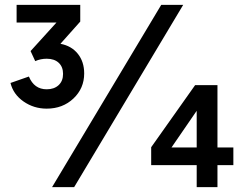

<svg xmlns="http://www.w3.org/2000/svg" viewBox="-20 -765 1003 785"><path d="M170.9 -320.8Q118.2 -320.8 76.2 -350.1Q34.2 -379.4 22.9 -425.8L98.1 -452.1Q119.6 -399.9 170.9 -399.9Q201.2 -399.9 219.5 -416.7Q237.8 -433.6 237.8 -462.9Q237.8 -491.7 220 -508.3Q202.1 -524.9 170.9 -524.9Q146 -524.9 124 -515.1L105 -556.2L210.9 -672.9H47.9V-745.1H308.1V-676.8L227.1 -585.9Q272 -577.6 298.1 -545.2Q324.2 -512.7 324.2 -464.8Q324.2 -403.8 280.3 -362.3Q236.3 -320.8 170.9 -320.8ZM192.9 0 639.2 -745.1H729L283.2 0ZM784.2 0V-89.8H598.1V-163.1L777.8 -417H869.1V-162.1H934.1V-89.8H869.1V0ZM784.2 -162.1V-312L681.2 -162.1Z"/></svg>

Font: Plus Jakarta Sans SemiBold
Style: Regular
Weight: 600
Designer: Gumpita Rahayu
Foundry: Tokotype
Version: Version 2.006